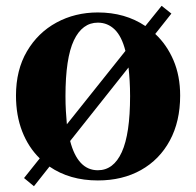

<svg xmlns="http://www.w3.org/2000/svg" viewBox="-20 -606 677 663"><path d="M423.8 -373 222.2 -119.1Q248.5 -18.1 317.9 -18.1Q372.1 -18.1 400.6 -80.8Q429.2 -143.6 429.2 -273.9Q429.2 -301.8 427.7 -326.4Q426.3 -351.1 423.8 -373ZM210.9 -176.8 413.1 -430.2Q400.4 -480.5 376 -504.2Q351.6 -527.8 317.9 -527.8Q264.2 -527.8 235.1 -466.6Q206.1 -405.3 206.1 -273.9Q206.1 -247.1 207.5 -222.7Q209 -198.2 210.9 -176.8ZM571.8 -559.1 516.1 -488.8Q555.7 -452.1 578.9 -398.2Q602.1 -344.2 602.1 -275.9Q602.1 -186.5 566.4 -120.6Q530.8 -54.7 466.8 -18.8Q402.8 17.1 317.9 17.1Q220.7 17.1 150.9 -30.8L97.2 37.1L63 8.8L117.2 -59.1Q78.1 -97.2 56.6 -152.3Q35.2 -207.5 35.2 -275.9Q35.2 -364.3 73 -428.7Q110.8 -493.2 175 -528.1Q239.3 -563 317.9 -563Q412.1 -563 481.9 -516.1L538.1 -585.9Z"/></svg>

Font: Source Han Serif JP Heavy
Style: Regular
Weight: 900
Designer: Ryoko NISHIZUKA  (kana & ideographs); Frank Grießhammer (Latin, Greek & Cyrillic); Wenlong ZHANG  (bopomofo); Sandoll Co
Foundry: Adobe Systems Incorporated
Version: Version 1.001;PS 1.001;hotconv 16.6.54;makeotf.lib2.5.65590